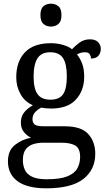

<svg xmlns="http://www.w3.org/2000/svg" viewBox="-20 -780 578 1040"><path d="M231 240Q127 240 75 201.5Q23 163 23 94Q23 35 61 5Q99 -25 148 -34Q128 -43 110.5 -63.5Q93 -84 93 -116Q93 -146 108.5 -168Q124 -190 158 -210Q115 -228 91.5 -269.5Q68 -311 68 -361Q68 -447 115 -496.5Q162 -546 256 -546Q292 -546 324 -536Q356 -526 370 -513Q384 -529 409 -548Q434 -567 467 -567Q497 -567 511.5 -551.5Q526 -536 526 -515Q526 -494 513.5 -478.5Q501 -463 473 -463Q473 -474 466.5 -485.5Q460 -497 440 -497Q417 -497 397 -485Q414 -464 425 -435.5Q436 -407 436 -364Q436 -290 391.5 -241Q347 -192 256 -192Q244 -192 228.5 -193.5Q213 -195 203 -197Q184 -187 170 -172Q156 -157 156 -134Q156 -116 167.5 -106Q179 -96 218 -96H331Q420 -96 458 -54Q496 -12 496 53Q496 139 431.5 189.5Q367 240 231 240ZM253 -240Q302 -240 322 -270Q342 -300 342 -365Q342 -433 321.5 -465Q301 -497 252 -497Q204 -497 183 -464Q162 -431 162 -364Q162 -300 183.5 -270Q205 -240 253 -240ZM233 191Q305 191 344 175.5Q383 160 398.5 132.5Q414 105 414 70Q414 24 388 8.5Q362 -7 312 -7H214Q186 -7 161 0.5Q136 8 120 28Q104 48 104 88Q104 117 115 140.5Q126 164 154 177.5Q182 191 233 191ZM256 -636Q232 -636 215.5 -650Q199 -664 199 -698Q199 -733 215.5 -746.5Q232 -760 256 -760Q279 -760 296 -746.5Q313 -733 313 -698Q313 -664 296 -650Q279 -636 256 -636Z"/></svg>

Font: Noto Serif Yezidi
Style: Regular
Weight: 400
Designer: Dalton Maag Ltd
Foundry: Dalton Maag Ltd
Version: Version 1.001; ttfautohint (v1.8.4.7-5d5b)